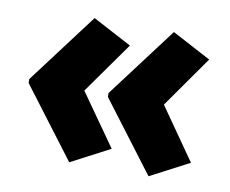

<svg xmlns="http://www.w3.org/2000/svg" viewBox="-60 -597 757 632"><g transform="rotate(10 318.5 -281.0)"><path d="M31 -287 208 -522 338 -453 216 -281 338 -108 208 -40 31 -274ZM296 -287 473 -522 603 -453 482 -281 603 -108 473 -40 296 -274Z"/></g></svg>

Font: Noto Sans Gurmukhi UI SemiCondensed Black
Style: Regular
Weight: 900
Width: 4
Designer: Jelle Bosma - Monotype Design Team
Foundry: Monotype Imaging Inc.
Version: Version 2.004; ttfautohint (v1.8.4.7-5d5b)